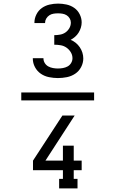

<svg xmlns="http://www.w3.org/2000/svg" viewBox="-20 -875 640 1065"><path d="M301 -442Q277 -442 252 -447Q227 -452 206.5 -466Q186 -480 174 -502.5Q162 -525 162 -550Q162 -551 162 -551Q162 -551 162 -552H221Q221 -552 221 -551.5Q221 -551 221 -551Q221 -537 228.5 -525Q236 -513 248 -506.5Q260 -500 274 -497.5Q288 -495 301 -495Q315 -495 329 -497.5Q343 -500 355 -506.5Q367 -513 374.5 -525.5Q382 -538 382 -552Q382 -570 372.5 -585.5Q363 -601 348.5 -611Q334 -621 316.5 -624Q299 -627 281 -627V-680Q297 -680 313.5 -683Q330 -686 343 -695Q356 -704 364.5 -718.5Q373 -733 373 -750Q373 -762 366.5 -773Q360 -784 349.5 -790.5Q339 -797 326.5 -799Q314 -801 302 -801Q289 -801 276.5 -799Q264 -797 253.5 -790Q243 -783 236.5 -772Q230 -761 230 -749Q230 -748 230 -748Q230 -748 230 -747H171Q171 -748 171 -748.5Q171 -749 171 -750Q171 -773 182 -795Q193 -817 212 -830.5Q231 -844 254.5 -849.5Q278 -855 302 -855Q325 -855 348.5 -850Q372 -845 391.5 -831.5Q411 -818 422 -796Q433 -774 433 -751Q433 -736 428.5 -721.5Q424 -707 416 -694Q408 -681 396.5 -671Q385 -661 372 -654Q387 -648 400 -637.5Q413 -627 422.5 -613Q432 -599 437 -583Q442 -567 442 -551Q442 -526 430 -503Q418 -480 397 -466Q376 -452 351 -447Q326 -442 301 -442ZM410 170H308V117H329V69H163V16L326 -234H394L232 16H329V-67H389V16H433V69H389V117H410ZM502 -318H98V-362H502Z"/></svg>

Font: Iosevka Slab Light Extended
Style: Regular
Weight: 300
Width: 7
Monospace: yes
Designer: Belleve Invis
Foundry: Belleve Invis
Version: Version 11.1.0; ttfautohint (v1.8.3)